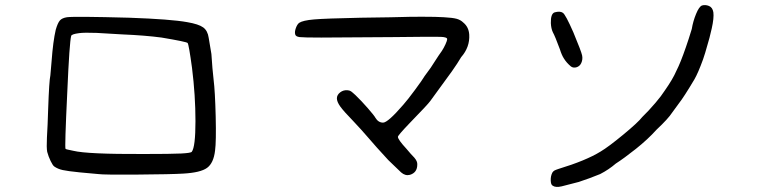

<svg xmlns="http://www.w3.org/2000/svg" viewBox="-20 -679 3040 765"><path d="M247.1 -610.4Q277.3 -614.3 495.1 -608.4Q661.1 -602.5 725.6 -590.8Q771.5 -583 789.6 -569.8Q807.6 -556.6 811.5 -528.3Q814.5 -512.7 822.3 -463.9Q826.2 -402.3 831.1 -361.3Q836.9 -315.4 839.4 -215.3Q841.8 -115.2 836.9 -79.1Q831.1 -29.3 805.2 -10.3Q779.3 8.8 710 12.7Q663.1 15.6 527.3 16.6Q391.6 17.6 372.1 14.6Q346.7 11.7 297.9 7.8Q249 2.9 229.5 -1.5Q210 -5.9 196.3 -15.6Q190.4 -19.5 181.6 -37.6Q172.9 -55.7 168 -74.2Q165 -90.8 167 -130.9Q169.9 -177.7 171.9 -245.1Q175.8 -357.4 180.7 -378.9Q182.6 -406.2 185.5 -434.6Q191.4 -514.6 202.1 -560.5Q210 -587.9 218.8 -597.7Q227.5 -607.4 247.1 -610.4ZM365.2 -547.9Q315.4 -549.8 294.9 -546.9Q265.6 -543 263.7 -536.1Q256.8 -512.7 248 -310.5Q237.3 -88.9 241.2 -85.9Q242.2 -84 272.5 -78.1Q328.1 -64.5 551.8 -65.4Q663.1 -65.4 701.7 -67.4Q740.2 -69.3 744.1 -74.2Q758.8 -93.8 758.8 -196.3Q758.8 -298.8 745.1 -408.2Q732.4 -502 727.5 -507.8Q722.7 -512.7 624 -529.3Q558.6 -538.1 465.8 -542Q407.2 -544.9 365.2 -547.9Z M1584 -611.3Q1608.4 -612.3 1663.6 -612.3Q1718.8 -612.3 1748 -610.4Q1784.2 -608.4 1799.8 -604Q1815.4 -599.6 1826.2 -588.9Q1847.7 -571.3 1849.6 -541Q1852.5 -491.2 1817.4 -451.2Q1803.7 -427.7 1780.3 -394.5Q1716.8 -307.6 1694.3 -276.4Q1685.5 -263.7 1612.3 -188.5Q1565.4 -139.6 1565.4 -133.8Q1565.4 -123 1599.6 -85.9Q1618.2 -63.5 1630.9 -50.8Q1643.6 -36.1 1642.6 -23.4Q1642.6 8.8 1613.3 17.6Q1594.7 22.5 1578.1 7.8Q1558.6 -11.7 1527.3 -41Q1476.6 -95.7 1443.4 -134.8Q1420.9 -161.1 1387.7 -196.3Q1349.6 -235.4 1335.9 -254.4Q1322.3 -273.4 1322.3 -287.1Q1322.3 -300.8 1335.4 -311Q1348.6 -321.3 1366.2 -319.3Q1374 -318.4 1378.9 -314.9Q1383.8 -311.5 1396.5 -299.8Q1419.9 -277.3 1445.8 -247.6Q1471.7 -217.8 1475.6 -210Q1487.3 -190.4 1506.3 -190.4Q1525.4 -190.4 1586.9 -261.7Q1603.5 -280.3 1633.8 -321.3Q1664.1 -362.3 1671.9 -376Q1698.2 -410.2 1715.8 -439.5Q1727.5 -458 1740.2 -475.6Q1748 -487.3 1754.9 -502.4Q1761.7 -517.6 1761.7 -522.5Q1762.7 -531.2 1735.8 -532.2Q1709 -533.2 1548.8 -531.2Q1347.7 -529.3 1259.8 -529.3Q1189.5 -529.3 1173.8 -531.2Q1158.2 -533.2 1156.2 -542Q1153.3 -551.8 1158.7 -566.9Q1164.1 -582 1171.9 -587.9Q1186.5 -597.7 1231.4 -601.6Q1276.4 -605.5 1418 -608.4Q1568.4 -610.4 1584 -611.3Z M2777.3 -657.2Q2790 -661.1 2804.7 -655.3Q2819.3 -649.4 2822.3 -629.9Q2825.2 -607.4 2815.9 -565.9Q2806.6 -524.4 2797.9 -497.1Q2790 -467.8 2781.2 -442.4Q2761.7 -388.7 2747.1 -363.3Q2704.1 -291 2684.6 -266.6Q2668 -244.1 2658.2 -230.5Q2642.6 -206.1 2595.7 -162.1Q2561.5 -124 2513.7 -85.9Q2465.8 -47.9 2433.6 -27.3Q2405.3 -2.9 2371.1 14.6Q2328.1 32.2 2286.1 45.9Q2231.4 59.6 2217.8 63.5Q2193.4 69.3 2181.6 60.5Q2174.8 56.6 2174.3 39.6Q2173.8 22.5 2180.7 8.8Q2184.6 2.9 2189 0.5Q2193.4 -2 2205.1 -5.9Q2314.5 -39.1 2373 -75.2Q2404.3 -93.8 2463.4 -142.6Q2522.5 -191.4 2539.1 -212.9Q2563.5 -236.3 2591.8 -269.5Q2615.2 -296.9 2628.9 -318.4Q2661.1 -364.3 2674.8 -396.5Q2691.4 -428.7 2712.9 -491.2Q2723.6 -521.5 2736.3 -563.5Q2741.2 -593.8 2753.4 -623.5Q2765.6 -653.3 2777.3 -657.2ZM2190.4 -629.9Q2211.9 -635.7 2222.7 -627.9Q2233.4 -621.1 2264.6 -549.8Q2295.9 -474.6 2299.3 -458.5Q2302.7 -442.4 2295.9 -427.7Q2290 -415 2277.3 -411.1Q2264.6 -407.2 2254.9 -414.1Q2237.3 -428.7 2226.6 -446.3Q2217.8 -460 2210.9 -482.4Q2191.4 -535.2 2182.6 -550.8Q2175.8 -565.4 2174.8 -586.9Q2173.8 -625 2190.4 -629.9Z"/></svg>

Font: JasonHandwriting4
Style: Regular
Weight: 400
Version: Version 1.01.21